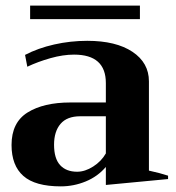

<svg xmlns="http://www.w3.org/2000/svg" viewBox="-20 -652 625 682"><path d="M87 -632H477V-584H87ZM21 -137Q21 -217 78 -252.5Q135 -288 230 -288H356V-357Q356 -458 243 -458Q204 -458 159.5 -445.5Q115 -433 77 -415L69 -457Q115 -481 172.5 -494Q230 -507 290 -507Q392 -507 450.5 -468Q509 -429 509 -363V-46Q550 -37 577 -28V-16L356 5V-59Q327 -25 284.5 -7.5Q242 10 196 10Q105 10 63 -27Q21 -64 21 -137ZM356 -107V-239H265Q218 -239 195 -212Q172 -185 172 -138Q172 -89 193.5 -65.5Q215 -42 254 -42Q282 -42 311 -60.5Q340 -79 356 -107Z"/></svg>

Font: Trirong
Style: Bold
Weight: 700
Designer: Katatrad Team
Foundry: CadsonDemak
Version: Version 1.001